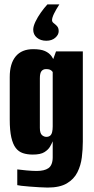

<svg xmlns="http://www.w3.org/2000/svg" viewBox="-20 -727 424 867"><path d="M248 -707Q233 -684 224 -665.5Q215 -647 215 -636Q215 -628 222.5 -622.5Q230 -617 237.5 -609Q245 -601 245 -586Q245 -570 229.5 -556.5Q214 -543 189 -543Q163 -543 146.5 -557Q130 -571 130 -593Q130 -608 140 -629Q150 -650 165 -671Q180 -692 194 -707ZM195 120Q179 120 157 118.5Q135 117 113.5 115.5Q92 114 76.5 112Q61 110 58 109V38Q72 40 99.5 42.5Q127 45 145 45Q162 45 175.5 42Q189 39 198.5 32.5Q208 26 213 13.5Q218 1 218 -17V-89Q214 -79 206 -65Q198 -51 180.5 -40Q163 -29 128 -29Q103 -29 83.5 -35.5Q64 -42 51 -59Q38 -76 31 -107Q24 -138 24 -187V-379Q24 -440 51 -472.5Q78 -505 130 -505Q164 -505 183 -496.5Q202 -488 212.5 -473.5Q223 -459 230 -440L212 -437L233 -495H354V-87Q354 -53 349.5 -16.5Q345 20 329.5 51Q314 82 282 101Q250 120 195 120ZM189 -109Q200 -109 206.5 -114.5Q213 -120 215.5 -131Q218 -142 218 -156V-402Q216 -405 212.5 -408Q209 -411 203.5 -413Q198 -415 188 -415Q175 -415 167.5 -406Q160 -397 160 -373V-150Q160 -137 162.5 -129Q165 -121 169.5 -117Q174 -113 179 -111Q184 -109 189 -109Z"/></svg>

Font: Alumni Sans ExtraBold
Style: Regular
Weight: 800
Designer: Robert E. Leuschke
Foundry: Robert E. Leuschke
Version: Version 1.018